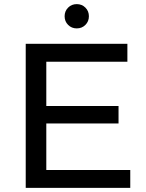

<svg xmlns="http://www.w3.org/2000/svg" viewBox="-20 -913 710 933"><path d="M613 -87V0H105V-700H599V-613H205V-398H556V-313H205V-87ZM294 -834Q294 -859 311 -876Q328 -893 353 -893Q378 -893 395 -876Q412 -859 412 -834Q412 -809 395 -792Q378 -775 353 -775Q328 -775 311 -792Q294 -809 294 -834Z"/></svg>

Font: CMG Sans Medium
Style: Regular
Weight: 500
Designer: Julieta Ulanovsky
Foundry: Julieta Ulanovsky
Version: Version 7.200